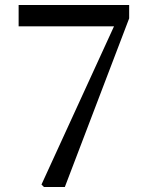

<svg xmlns="http://www.w3.org/2000/svg" viewBox="-20 -753 589 773"><path d="M55 -733V-647H439L147 -10L157 0H241L500 -679V-733Z"/></svg>

Font: Noto Serif SC Medium
Style: Regular
Weight: 500
Designer: Ryoko NISHIZUKA 西塚涼子 (kana & ideographs); Frank Grießhammer (Latin, Greek & Cyrillic); Wenlong ZHANG 张文龙 (bopomofo); San
Foundry: Adobe Systems Incorporated
Version: Version 1.001;PS 1.001;hotconv 16.6.54;makeotf.lib2.5.65590